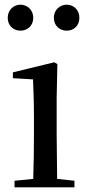

<svg xmlns="http://www.w3.org/2000/svg" viewBox="-20 -800 377 820"><path d="M67 -669C96 -669 122 -689 122 -724C122 -758 96 -780 67 -780C39 -780 13 -758 13 -724C13 -689 39 -669 67 -669ZM265 -669C294 -669 319 -689 319 -724C319 -758 294 -780 265 -780C236 -780 210 -758 210 -724C210 -689 236 -669 265 -669ZM121 0H298V-28L224 -36L222 -230V-382L225 -526L212 -534L35 -491V-466L121 -461C123 -411 125 -362 125 -294V-230C125 -176 124 -92 122 -36L42 -28V0Z"/></svg>

Font: Noto Serif CJK SC Medium
Style: Regular
Weight: 500
Designer: Ryoko NISHIZUKA 西塚涼子 (kana & ideographs); Frank Grießhammer (Latin, Greek & Cyrillic); Wenlong ZHANG 张文龙 (bopomofo); San
Foundry: Adobe
Version: Version 2.001;hotconv 1.1.0;makeotfexe 2.6.0